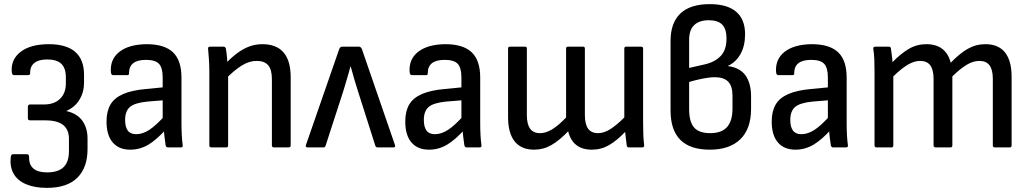

<svg xmlns="http://www.w3.org/2000/svg" viewBox="-20 -714 4989 930"><path d="M207 196Q147 196 105.5 178Q64 160 45.5 126.5Q27 93 32 48Q33 33 43 33H111Q121 33 121 47Q120 83 141.5 102Q163 121 208 121Q262 121 288 95.5Q314 70 314 18V-41Q314 -86 286 -108.5Q258 -131 199 -131H125Q121 -131 118 -133.5Q115 -136 115 -141V-198Q115 -202 118 -205Q121 -208 125 -208H193Q243 -208 271 -235.5Q299 -263 299 -310V-339Q299 -384 277 -405Q255 -426 208 -426Q168 -426 147 -409.5Q126 -393 126 -363Q127 -357 124.5 -353.5Q122 -350 117 -350H48Q38 -350 37 -366Q32 -426 80 -463Q128 -500 217 -500Q301 -500 344 -463Q387 -426 387 -352V-312Q387 -267 364.5 -230.5Q342 -194 302 -177V-176Q354 -164 379 -129Q404 -94 404 -43V8Q404 98 354.5 147Q305 196 207 196Z M793 0Q784 0 782 -12Q780 -24 777 -49.5Q774 -75 773 -97L768 -128V-338Q768 -386 750 -405Q732 -424 687 -424Q605 -424 605 -360Q606 -350 597 -350H528Q518 -350 517 -366Q513 -428 559 -463.5Q605 -499 690 -500Q776 -500 817.5 -461Q859 -422 859 -338V-121Q859 -87 860.5 -59.5Q862 -32 865 -11Q867 0 856 0ZM611 11Q556 11 526 -24Q496 -59 496 -125Q496 -175 515 -207.5Q534 -240 576.5 -258.5Q619 -277 688 -283L781 -292V-229L694 -222Q633 -216 609.5 -196Q586 -176 586 -133Q586 -99 599 -81.5Q612 -64 640 -64Q671 -64 704 -85.5Q737 -107 785 -161L788 -92Q740 -38 699 -13.5Q658 11 611 11Z M1307 0Q1297 0 1297 -10V-331Q1297 -377 1279 -398Q1261 -419 1223 -419Q1188 -419 1152.5 -397.5Q1117 -376 1071 -330L1067 -401Q1098 -433 1127 -455Q1156 -477 1186.5 -488.5Q1217 -500 1251 -500Q1319 -500 1353.5 -460Q1388 -420 1388 -340V-10Q1388 0 1378 0ZM1004 0Q994 0 994 -10V-366Q994 -395 992 -426Q990 -457 988 -477Q986 -488 998 -488H1063Q1071 -488 1074 -479Q1077 -464 1079.5 -436Q1082 -408 1083 -388L1085 -361V-10Q1085 0 1076 0Z M1470 0Q1458 0 1462 -12L1623 -476Q1627 -488 1639 -488H1718Q1728 -488 1733 -476L1893 -12Q1895 -7 1893.5 -3.5Q1892 0 1886 0H1809Q1801 0 1798 -8L1714 -272Q1705 -301 1696 -330.5Q1687 -360 1679 -391H1677Q1669 -359 1660 -330Q1651 -301 1642 -270L1557 -8Q1554 0 1547 0Z M2240 0Q2231 0 2229 -12Q2227 -24 2224 -49.5Q2221 -75 2220 -97L2215 -128V-338Q2215 -386 2197 -405Q2179 -424 2134 -424Q2052 -424 2052 -360Q2053 -350 2044 -350H1975Q1965 -350 1964 -366Q1960 -428 2006 -463.5Q2052 -499 2137 -500Q2223 -500 2264.5 -461Q2306 -422 2306 -338V-121Q2306 -87 2307.5 -59.5Q2309 -32 2312 -11Q2314 0 2303 0ZM2058 11Q2003 11 1973 -24Q1943 -59 1943 -125Q1943 -175 1962 -207.5Q1981 -240 2023.5 -258.5Q2066 -277 2135 -283L2228 -292V-229L2141 -222Q2080 -216 2056.5 -196Q2033 -176 2033 -133Q2033 -99 2046 -81.5Q2059 -64 2087 -64Q2118 -64 2151 -85.5Q2184 -107 2232 -161L2235 -92Q2187 -38 2146 -13.5Q2105 11 2058 11Z M2567 11Q2505 11 2473 -29Q2441 -69 2441 -146V-479Q2441 -488 2451 -488H2523Q2532 -488 2532 -479V-156Q2532 -113 2547.5 -91Q2563 -69 2596 -69Q2624 -69 2654.5 -87.5Q2685 -106 2722 -145V-479Q2722 -488 2732 -488H2804Q2813 -488 2813 -479V-156Q2813 -113 2828.5 -91Q2844 -69 2877 -69Q2905 -69 2935.5 -88Q2966 -107 3004 -145V-479Q3004 -488 3013 -488H3085Q3095 -488 3095 -479V-122Q3095 -94 3096 -64.5Q3097 -35 3100 -12Q3102 0 3090 0H3026Q3018 0 3016 -8Q3014 -22 3012 -39.5Q3010 -57 3008 -75Q2968 -33 2930 -11Q2892 11 2847 11Q2800 11 2771.5 -11.5Q2743 -34 2732 -78Q2690 -34 2651 -11.5Q2612 11 2567 11Z M3418 11Q3323 11 3275.5 -36.5Q3228 -84 3228 -179V-516Q3228 -603 3275.5 -648.5Q3323 -694 3418 -694Q3503 -694 3546 -657Q3589 -620 3589 -548Q3589 -492 3567 -452.5Q3545 -413 3506 -395V-394Q3565 -386 3591.5 -348Q3618 -310 3618 -247V-187Q3618 -90 3566 -39.5Q3514 11 3418 11ZM3420 -69Q3475 -69 3501.5 -98.5Q3528 -128 3528 -188V-251Q3528 -297 3507 -318.5Q3486 -340 3442 -340Q3426 -340 3406 -337Q3386 -334 3364 -329Q3342 -324 3318 -317V-185Q3318 -124 3342 -96.5Q3366 -69 3420 -69ZM3318 -385 3393 -402Q3442 -413 3470.5 -442.5Q3499 -472 3499 -527Q3499 -574 3478 -595Q3457 -616 3413 -616Q3367 -616 3342.5 -592.5Q3318 -569 3318 -521Z M4015 0Q4006 0 4004 -12Q4002 -24 3999 -49.5Q3996 -75 3995 -97L3990 -128V-338Q3990 -386 3972 -405Q3954 -424 3909 -424Q3827 -424 3827 -360Q3828 -350 3819 -350H3750Q3740 -350 3739 -366Q3735 -428 3781 -463.5Q3827 -499 3912 -500Q3998 -500 4039.5 -461Q4081 -422 4081 -338V-121Q4081 -87 4082.5 -59.5Q4084 -32 4087 -11Q4089 0 4078 0ZM3833 11Q3778 11 3748 -24Q3718 -59 3718 -125Q3718 -175 3737 -207.5Q3756 -240 3798.5 -258.5Q3841 -277 3910 -283L4003 -292V-229L3916 -222Q3855 -216 3831.5 -196Q3808 -176 3808 -133Q3808 -99 3821 -81.5Q3834 -64 3862 -64Q3893 -64 3926 -85.5Q3959 -107 4007 -161L4010 -92Q3962 -38 3921 -13.5Q3880 11 3833 11Z M4226 0Q4216 0 4216 -10V-366Q4216 -396 4215 -425Q4214 -454 4210 -477Q4208 -488 4221 -488H4285Q4293 -488 4295 -481Q4297 -465 4299.5 -448.5Q4302 -432 4303 -413Q4344 -455 4382.5 -477.5Q4421 -500 4467 -500Q4515 -500 4544.5 -477Q4574 -454 4585 -410Q4628 -455 4667.5 -477.5Q4707 -500 4753 -500Q4816 -500 4848 -460Q4880 -420 4880 -342V-10Q4880 0 4871 0H4799Q4789 0 4789 -10V-332Q4789 -376 4773 -397.5Q4757 -419 4724 -419Q4694 -419 4663 -400.5Q4632 -382 4593 -344V-10Q4593 0 4584 0H4513Q4502 0 4502 -10V-332Q4502 -376 4486 -397.5Q4470 -419 4437 -419Q4408 -419 4377 -400.5Q4346 -382 4307 -344V-10Q4307 0 4298 0Z"/></svg>

Font: Sofia Sans Semi Condensed Medium
Style: Regular
Weight: 500
Designer: Botio Nikoltchev, Ani Petrova
Foundry: lettersoup
Version: Version 4.100